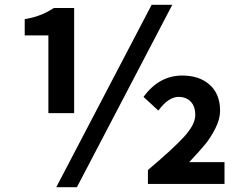

<svg xmlns="http://www.w3.org/2000/svg" viewBox="-20 -774 1040 808"><path d="M183.6 -297.9V-625H84V-693.4Q152.3 -704.1 206.1 -740.2H292V-297.9ZM216.8 13.7 618.2 -753.9H705.1L303.7 13.7ZM602.5 0V-58.6Q707 -146.5 754.4 -198.2Q801.8 -250 801.8 -290Q801.8 -326.2 782.7 -346.2Q763.7 -366.2 731.4 -366.2Q688.5 -366.2 646.5 -308.6L584 -366.2Q649.4 -456.1 747.1 -456.1Q819.3 -456.1 862.8 -417Q906.2 -377.9 906.2 -307.6Q906.2 -272.5 886.2 -233.4Q866.2 -194.3 843.8 -167Q821.3 -139.6 776.4 -91.8H924.8V0Z"/></svg>

Font: GenEi Gothic M Regular
Style: Bold
Weight: 700
Designer: o_tamon (Modified); [Source Han Sans]
Ryoko NISHIZUKA  (kana & ideographs); Paul D. Hunt (Latin, Greek & Cyrillic); Wenl
Version: Version 1.1a;Original Version 1.004